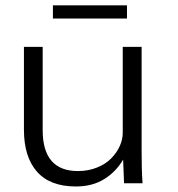

<svg xmlns="http://www.w3.org/2000/svg" viewBox="-20 -673 655 705"><path d="M258.8 11.7Q163.6 11.7 115.7 -42.7Q67.9 -97.2 67.9 -196.3V-501H136.7V-195.3Q136.7 -44.9 266.1 -44.9Q304.7 -44.9 336.9 -58.1Q369.1 -71.3 388.7 -91.8Q409.2 -112.8 419.9 -137Q430.7 -161.1 430.7 -185.1V-501H500V-116.7Q500 -84.5 500.7 -55.4Q501.5 -26.4 503.4 0H435.5L432.1 -86.9Q405.8 -42 362.3 -15.1Q318.8 11.7 258.8 11.7ZM174.3 -605V-653.3H446.3V-605Z"/></svg>

Font: Ride Light
Style: Regular
Weight: 300
Version: Version 3.000